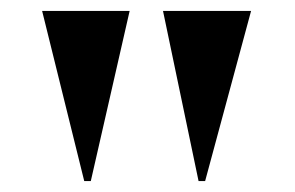

<svg xmlns="http://www.w3.org/2000/svg" viewBox="-20 -800 540 351"><path d="M278 -780H439L355 -469H343ZM217 -780 146 -469H134L57 -780Z"/></svg>

Font: Tiejili SC
Style: Regular
Weight: 400
Designer: Buernia
Foundry: Ershou Xiaoxi Press
Version: Version 1.100